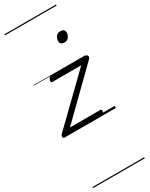

<svg xmlns="http://www.w3.org/2000/svg" viewBox="-370 -1051 1245 1592"><g transform="rotate(-30 252.5 -255.0)"><path d="M8 0Q-10 0 -10 -14Q-10 -28 0 -38L424 -450H148Q139 -450 136 -456Q133 -462 137 -475Q141 -487 147.5 -493.5Q154 -500 163 -500H497Q507 -500 511.5 -493.5Q516 -487 514.5 -478Q513 -469 504 -460L85 -50H375Q384 -50 386.5 -44Q389 -38 385 -23Q382 -12 375.5 -6Q369 0 359 0ZM399 -683Q381 -683 369.5 -692Q358 -701 358 -719Q358 -743 373 -762.5Q388 -782 416 -782Q433 -782 444.5 -773Q456 -764 456 -745Q456 -722 441 -702.5Q426 -683 399 -683ZM0 471H495V481H0ZM0 -20H495V0H0ZM0 -505H495V-500H0ZM0 -991H495V-981H0Z"/></g></svg>

Font: Playwrite IE Guides
Style: Regular
Weight: 400
Designer: Veronika Burian, José Scaglione
Foundry: TypeTogether
Version: Version 1.003